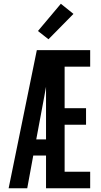

<svg xmlns="http://www.w3.org/2000/svg" viewBox="-20 -1002 540 1022"><path d="M26 0 176 -735H460V-647H324V-426H438V-338H324V-88H460V0H225V-174H157L125 0ZM173 -260H225V-540Q223 -528 220.5 -515.5Q218 -503 216 -490ZM238 -793 182 -837 304 -982 371 -928Z"/></svg>

Font: Iosevka Term Semibold
Style: Regular
Weight: 600
Monospace: yes
Designer: Belleve Invis
Foundry: Belleve Invis
Version: Version 31.4.0